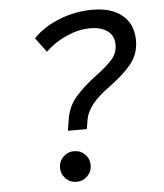

<svg xmlns="http://www.w3.org/2000/svg" viewBox="-52 -749 689 805"><g transform="rotate(-5 293.0 -346.5)"><path d="M220.2 -206.5 227.5 -252Q235.4 -307.1 269.8 -346.7Q304.2 -386.2 360.8 -428.7Q404.3 -460.9 427.5 -487.1Q450.7 -513.2 450.7 -549.3Q450.7 -585.9 424.1 -606.2Q397.5 -626.5 349.6 -626.5Q302.2 -626.5 251.5 -604.2Q200.7 -582 161.6 -544.4L116.7 -604.5Q158.7 -649.4 226.6 -676.3Q294.4 -703.1 366.7 -703.1Q447.3 -703.1 492.4 -665Q537.6 -627 537.6 -559.1Q537.6 -503.4 505.1 -462.4Q472.7 -421.4 411.1 -376.5Q361.3 -340.8 336.7 -309.3Q312 -277.8 306.6 -246.6L299.8 -206.5ZM238.3 9.8Q211.4 9.8 192.6 -9Q173.8 -27.8 173.8 -54.7Q173.8 -81.5 192.6 -100.3Q211.4 -119.1 238.3 -119.1Q265.1 -119.1 283.9 -100.3Q302.7 -81.5 302.7 -54.7Q302.7 -27.8 283.9 -9Q265.1 9.8 238.3 9.8Z"/></g></svg>

Font: CaskaydiaCove NFP SemiLight
Style: Italic
Weight: 350
Italic angle: -10°
Designer: Aaron Bell
Foundry: Saja Typeworks
Version: Version 2111.001; VTT 6.35;Nerd Fonts 3.1.1